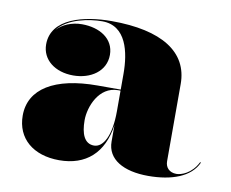

<svg xmlns="http://www.w3.org/2000/svg" viewBox="-60 -543 757 628"><g transform="rotate(10 318.5 -229.0)"><path d="M254 -252.5C112 -252.5 30 -202.5 30 -113.5C30 -37.5 86 10 172.5 10C261 10 317.5 -40 331 -134.5V-80C331 -21 386 10 468 10C546 10 608.5 -12.5 631 -63L628 -63.5C607.5 -23 573.5 -12.5 558 -12.5C534 -12.5 521 -28 521 -48V-304.5C521 -410.5 430.5 -468 263 -468C172 -468 65 -443 65 -356C65 -305 109 -271 169.5 -271C227 -271 276.5 -303 276.5 -358C276.5 -412 228 -441 169.5 -441C135.5 -441 105 -428 86 -407C118.5 -449.5 190.5 -462 233 -462C313 -462 331 -376.5 331 -304.5V-252.5ZM276.5 -57C244.5 -57 232 -88.5 232 -133.5C232 -178 259.5 -249 322.5 -249H331V-180.5C331 -99 307 -57 276.5 -57Z"/></g></svg>

Font: Bodoni* 48pt Fatface
Style: Regular
Weight: 900
Version: Version 2.3